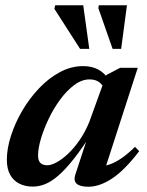

<svg xmlns="http://www.w3.org/2000/svg" viewBox="-20 -697 560 729"><path d="M266 -34 320 -198.5 332.5 -198Q292.5 -134.5 260.2 -93.8Q228 -53 201.2 -30Q174.5 -7 151 2.2Q127.5 11.5 104.5 11.5Q75.5 11.5 53.2 0.2Q31 -11 18.5 -33.5Q6 -56 6 -90.5Q6 -132.5 21.5 -181Q37 -229.5 64.2 -276.2Q91.5 -323 128 -361.5Q164.5 -400 207.2 -423Q250 -446 295.5 -446Q328.5 -446 353 -433Q377.5 -420 397.5 -390L376 -359.5Q370.5 -374.5 356.5 -385Q342.5 -395.5 320 -395.5Q290.5 -395.5 262 -374.2Q233.5 -353 208.5 -319Q183.5 -285 164.8 -245.8Q146 -206.5 135.2 -169.8Q124.5 -133 124.5 -107Q124.5 -87 133.5 -78.2Q142.5 -69.5 159.5 -69.5Q174.5 -69.5 195.2 -80.8Q216 -92 238.8 -113.5Q261.5 -135 282.5 -165.5Q303.5 -196 319 -234L383.5 -412L436 -439.5H503L373 -37.5L357.5 -66Q376.5 -65.5 398 -73.2Q419.5 -81 443.2 -97.5Q467 -114 492.5 -139.5L508.5 -123Q453.5 -51 406 -19.5Q358.5 12 315.5 12Q283.5 12 271 0.5Q258.5 -11 266 -34ZM319 -511.5H284L186.5 -663.5L189.5 -677H296ZM440 -511.5H407.5L353.5 -666L355 -677H462Z"/></svg>

Font: Newsreader 24pt SemiBold
Style: Italic
Weight: 600
Italic angle: -17°
Designer: Hugues Gentile
Foundry: Production Type
Version: Version 1.003